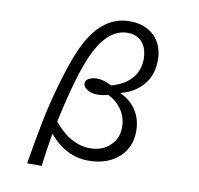

<svg xmlns="http://www.w3.org/2000/svg" viewBox="-98 -933 1196 1155"><g transform="rotate(10 500.0 -355.5)"><path d="M142.1 118.7 145.5 98.6Q187 -147 212.9 -251Q281.2 -524.4 344.2 -644Q441.4 -830.1 603 -830.1Q698.2 -830.1 754.4 -773.9Q809.1 -719.2 809.1 -627.9Q809.1 -502.4 710 -434.1Q673.8 -409.2 620.1 -395Q673.3 -370.6 705.1 -332Q754.9 -270.5 754.9 -185.5Q754.9 -72.3 668.9 -9.8Q601.6 39.1 501.5 39.1Q363.8 39.1 261.2 -83Q241.2 31.7 231 118.7ZM558.1 -430.2Q618.2 -447.3 655.3 -476.6Q724.1 -531.7 724.1 -619.6Q724.1 -675.3 699.2 -711.9Q667 -759.3 602.5 -759.3Q488.3 -759.3 410.2 -605Q344.2 -474.6 276.9 -160.2Q377.4 -36.1 500 -36.1Q570.8 -36.1 618.2 -79.6Q667 -123.5 667 -193.4Q667 -272 611.8 -328.6Q588.4 -353 551.3 -371.1Q516.1 -361.8 486.8 -361.8Q444.3 -361.8 419.4 -380.4Q398.4 -395.5 398.4 -415Q398.4 -434.6 420.4 -445.8Q441.4 -456.5 469.7 -456.5Q508.3 -456.5 558.1 -430.2Z"/></g></svg>

Font: FORM UDPGothic
Style: Regular
Weight: 400
Foundry: Pronama LLC
Version: Version 1.05101